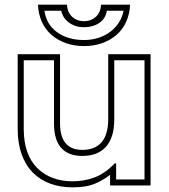

<svg xmlns="http://www.w3.org/2000/svg" viewBox="-20 -784 727 825"><path d="M82 -230Q82 -174 97 -132Q112 -90 140 -62Q168 -34 206.5 -19.5Q245 -5 292 -5Q344 -5 388.5 -22.5Q433 -40 473 -82H479V-13H601V-525H471V-272Q471 -193 435.5 -153.5Q400 -114 334 -114Q212 -114 212 -254V-525H82ZM56 -551H238V-254Q238 -140 334 -140Q388 -140 416.5 -173Q445 -206 445 -272V-551H627V13H453V-33Q421 -8 385 6.5Q349 21 292 21Q239 21 195.5 5Q152 -11 121 -42.5Q90 -74 73 -121Q56 -168 56 -230ZM268 -764Q269 -732 289.5 -712.5Q310 -693 341 -693Q372 -693 392.5 -712.5Q413 -732 414 -764H539Q537 -723 522 -690Q507 -657 480.5 -634Q454 -611 418.5 -598.5Q383 -586 341 -586Q299 -586 263.5 -598.5Q228 -611 201.5 -634Q175 -657 160 -690Q145 -723 143 -764ZM171 -738Q179 -679 225.5 -645.5Q272 -612 341 -612Q374 -612 403 -621.5Q432 -631 454 -647.5Q476 -664 491 -687.5Q506 -711 511 -738H439Q434 -704 406.5 -685.5Q379 -667 341 -667Q304 -667 277 -686.5Q250 -706 243 -738Z"/></svg>

Font: CMG Sans Outline
Style: Outline
Weight: 700
Designer: Julieta Ulanovsky
Foundry: Julieta Ulanovsky
Version: Version 7.200